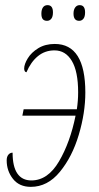

<svg xmlns="http://www.w3.org/2000/svg" viewBox="-20 -717 385 747"><path d="M6 -93Q6 -107 12.5 -115Q19 -123 29 -123Q29 -69 47.5 -42Q66 -15 102 -15Q166 -15 209.5 -89Q253 -163 274 -267H67L72 -292H279Q284 -325 284 -358Q284 -439 259.5 -480Q235 -521 192 -521Q155 -521 127.5 -498.5Q100 -476 83 -436Q79 -436 76.5 -440Q74 -444 74 -450Q74 -467 88 -490Q102 -513 129 -529.5Q156 -546 193 -546Q312 -546 312 -357Q312 -278 286.5 -192.5Q261 -107 213 -48.5Q165 10 100 10Q55 10 30.5 -21Q6 -52 6 -93ZM141 -664Q141 -679 147 -688Q153 -697 165 -697Q186 -697 186 -669Q186 -652 179.5 -644Q173 -636 163 -636Q152 -636 146.5 -642.5Q141 -649 141 -664ZM266 -664Q266 -679 272.5 -688Q279 -697 290 -697Q311 -697 311 -669Q311 -652 304.5 -644Q298 -636 288 -636Q266 -636 266 -664Z"/></svg>

Font: Noto Serif CondThin
Style: Italic
Weight: 250
Width: 3
Italic angle: -12°
Designer: Monotype Design Team
Foundry: Monotype Imaging Inc.
Version: Version 1.001